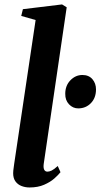

<svg xmlns="http://www.w3.org/2000/svg" viewBox="-20 -837 454 868"><path d="M177.5 -95Q175.5 -78 180 -69.5Q184.5 -61 194.5 -61Q203 -61 213.5 -66Q224 -71 241 -86.5L253.5 -58.5Q244 -46.5 225.8 -30.2Q207.5 -14 179.5 -1.8Q151.5 10.5 113.5 10.5Q94.5 10.5 77.5 4Q60.5 -2.5 50 -16.8Q39.5 -31 39.5 -54Q39.5 -59 40.2 -66.5Q41 -74 42.2 -81.8Q43.5 -89.5 44 -95.5L141 -746.5L76 -765L83.5 -795.5L260.5 -817L281.5 -804ZM275 -413Q275 -450 298.2 -474Q321.5 -498 352.5 -498Q381.5 -498 397.8 -479Q414 -460 414 -433Q414 -394.5 391 -370.8Q368 -347 333.5 -347Q309.5 -347 292 -365.5Q274.5 -384 275 -413Z"/></svg>

Font: Merriweather 60pt
Style: Bold Italic
Weight: 700
Italic angle: -7.8°
Version: Version 2.101